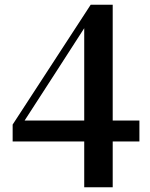

<svg xmlns="http://www.w3.org/2000/svg" viewBox="-20 -773 633 809"><path d="M334.9 16.1V-206V-224.3V-673.2H319.1L354.6 -684.7L218.9 -474.2L68.8 -242.1L78.8 -282.3V-265.2H567.4V-176.8H33.3V-248.1L362.1 -753H454.9V16.1Z"/></svg>

Font: Source Han Serif JP VF
Style: Regular
Weight: 250
Designer: Ryoko NISHIZUKA 西塚涼子 (kana & ideographs); Frank Grießhammer (Latin, Greek & Cyrillic); Wenlong ZHANG 张文龙 (bopomofo); San
Foundry: Adobe
Version: Version 2.001;hotconv 1.1.0;makeotfexe 2.6.0